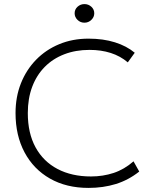

<svg xmlns="http://www.w3.org/2000/svg" viewBox="-20 -904 736 939"><path d="M413 15Q304.5 15 224.2 -30.8Q144 -76.5 100 -159Q56 -241.5 56 -351Q56 -430 82.2 -496.2Q108.5 -562.5 156.5 -611.8Q204.5 -661 269.8 -688Q335 -715 413 -715Q485 -715 542.2 -697Q599.5 -679 639 -646L605 -599Q568.5 -630 521.5 -645Q474.5 -660 418 -660Q350 -660 294.2 -638.5Q238.5 -617 198.8 -576.8Q159 -536.5 137.5 -479.5Q116 -422.5 116 -351Q116 -252.5 154 -183.2Q192 -114 261.5 -77.5Q331 -41 425 -41Q483.5 -41 535.8 -58.2Q588 -75.5 633 -115L661 -65Q608 -23 546.2 -4Q484.5 15 413 15ZM393 -793Q373 -793 359 -806.8Q345 -820.5 345 -839Q345 -858 359.2 -871Q373.5 -884 393 -884Q412.5 -884 426.8 -871Q441 -858 441 -839Q441 -820.5 426.8 -806.8Q412.5 -793 393 -793Z"/></svg>

Font: Geologica Roman Thin
Style: Regular
Weight: 250
Designer: Sindre Bremnes, Frode Helland
Foundry: Monokrom Skriftforlag AS
Version: Version 1.010;gftools[0.9.28]